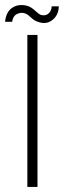

<svg xmlns="http://www.w3.org/2000/svg" viewBox="-46 -738 252 758"><path d="M62 0V-600H102V0ZM158 -713H186Q186 -681 163.5 -661.2Q141 -641.5 111 -649.5Q94.5 -654 85 -661.5Q75.5 -669 68 -676Q60.5 -683 50 -686Q35.5 -690 20.2 -682.2Q5 -674.5 2 -652H-26Q-22 -691 1.8 -707Q25.5 -723 57.5 -716Q69 -713.5 77.5 -707.8Q86 -702 93 -695.5Q100 -689 106.5 -684Q113 -679 120 -678Q137.5 -675.5 147.8 -686.8Q158 -698 158 -713Z"/></svg>

Font: Big Shoulders Stencil Text SC Thin
Style: Regular
Weight: 100
Designer: Patric King
Foundry: XO Type Co
Version: Version 2.001